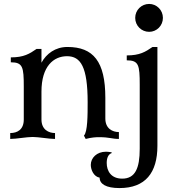

<svg xmlns="http://www.w3.org/2000/svg" viewBox="-20 -707 899 977"><path d="M426 -187C426 -123 426 -35 407 -17L416 0C447 -8 468 -9 485 -9C537 -9 550 0 585 0V-35C553 -35 516 -52 516 -104V-209C516 -394 455 -468 323 -468C262 -468 216 -434 191 -388V-458H166C130 -433 101 -415 35 -415V-390C96 -390 101 -366 101 -266V-99C101 -47 68 -30 32 -30V0C63 0 115 -10 146 -10C177 -10 229 0 260 0V-30C228 -30 191 -47 191 -99V-241C191 -370 253 -421 321 -421C391 -421 426 -366 426 -187ZM781 -468H756C720 -443 691 -425 625 -425V-400C686 -400 691 -376 691 -276V50C691 149 668 202 602 202C545 202 523 163 523 122C523 97 531 78 548 72V68C537 66 527 65 519 65C473 65 442 96 442 132C442 157 457 192 487 197C487 229 519 250 588 250C720 250 781 172 781 35ZM668 -616C668 -576 700 -545 739 -545C777 -545 809 -576 809 -616C809 -656 777 -687 739 -687C700 -687 668 -656 668 -616Z"/></svg>

Font: Milonga
Style: Regular
Weight: 400
Designer: Pablo Impallari, Brenda Gallo, Rodrigo Fuenzalida
Foundry: Pablo Impallari, Brenda Gallo, Rodrigo Fuenzalida
Version: Version 1.000